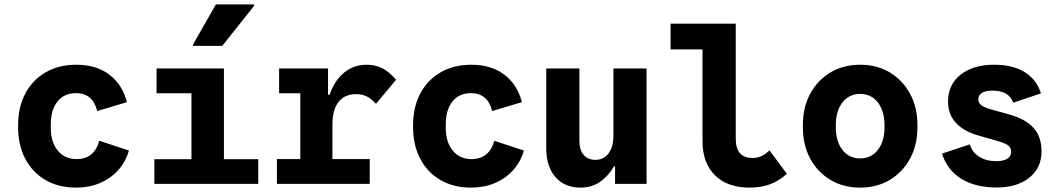

<svg xmlns="http://www.w3.org/2000/svg" viewBox="-20 -838 4840 875"><path d="M327 17Q247 17 187.5 -17.5Q128 -52 95.2 -114.2Q62.5 -176.5 62.5 -259.5V-267Q62.5 -350 95.5 -412Q128.5 -474 188.2 -508.5Q248 -543 328 -543Q418 -543 477.8 -498.2Q537.5 -453.5 558.5 -372.5L423 -332Q413 -372.5 388.8 -393Q364.5 -413.5 326 -413.5Q272.5 -413.5 242 -375.5Q211.5 -337.5 211.5 -270.5V-255.5Q211.5 -190.5 243.2 -151.8Q275 -113 329 -113Q369.5 -113 395.5 -134.2Q421.5 -155.5 432.5 -196.5L567.5 -152Q552.5 -100 518 -62Q483.5 -24 434.8 -3.5Q386 17 327 17Z M852.5 0V-526H1000.5V0ZM683.5 0V-112.5H1157V0ZM693.5 -413V-526H980.5V-413ZM860 -629V-636L964 -818H1138V-811.5L993 -629Z M1348.5 -55V-526H1475V-406H1482Q1505.5 -472.5 1549 -507.8Q1592.5 -543 1651 -543Q1691 -543 1722 -527.2Q1753 -511.5 1785 -474.5L1693.5 -365Q1670.5 -389.5 1650.2 -399.2Q1630 -409 1603.5 -409Q1550.5 -409 1522.8 -373.5Q1495 -338 1495 -270V-55ZM1242 0V-113H1665V0ZM1252 -413V-526H1415.5V-413Z M2127 17Q2047 17 1987.5 -17.5Q1928 -52 1895.2 -114.2Q1862.5 -176.5 1862.5 -259.5V-267Q1862.5 -350 1895.5 -412Q1928.5 -474 1988.2 -508.5Q2048 -543 2128 -543Q2218 -543 2277.8 -498.2Q2337.5 -453.5 2358.5 -372.5L2223 -332Q2213 -372.5 2188.8 -393Q2164.5 -413.5 2126 -413.5Q2072.5 -413.5 2042 -375.5Q2011.5 -337.5 2011.5 -270.5V-255.5Q2011.5 -190.5 2043.2 -151.8Q2075 -113 2129 -113Q2169.5 -113 2195.5 -134.2Q2221.5 -155.5 2232.5 -196.5L2367.5 -152Q2352.5 -100 2318 -62Q2283.5 -24 2234.8 -3.5Q2186 17 2127 17Z M2625.5 17Q2552.5 17 2511 -31.2Q2469.5 -79.5 2469.5 -162.5V-526H2620.5V-197Q2620.5 -155 2639.8 -132.2Q2659 -109.5 2694 -109.5Q2731 -109.5 2753.2 -139Q2775.5 -168.5 2775.5 -219V-526H2926.5V0H2783V-80H2778Q2754 -37.5 2715.8 -10.2Q2677.5 17 2625.5 17Z M3396 17Q3295 17 3238.2 -39.2Q3181.5 -95.5 3181.5 -195V-730H3333V-206Q3333 -118 3410.5 -118Q3431.5 -118 3449.2 -126Q3467 -134 3487 -152.5L3566 -46Q3530 -13.5 3489.2 1.8Q3448.5 17 3396 17ZM3036 -613V-730H3295.5V-613Z M3639 -257.5V-268.5Q3639 -348.5 3672.2 -410.5Q3705.5 -472.5 3764.5 -507.8Q3823.5 -543 3900 -543Q3976.5 -543 4035.2 -507.8Q4094 -472.5 4127.5 -410.5Q4161 -348.5 4161 -268.5V-257.5Q4161 -177.5 4127.5 -115.5Q4094 -53.5 4035.2 -18.2Q3976.5 17 3900 17Q3823.5 17 3764.5 -18.2Q3705.5 -53.5 3672.2 -115.5Q3639 -177.5 3639 -257.5ZM4011 -259.5V-266.5Q4011 -332 3980.8 -371Q3950.5 -410 3900 -410Q3849.5 -410 3819.2 -371Q3789 -332 3789 -266.5V-259.5Q3789 -194 3819.2 -155Q3849.5 -116 3900 -116Q3950.5 -116 3980.8 -155Q4011 -194 4011 -259.5Z M4522.5 16.5Q4425 16.5 4360.8 -23.2Q4296.5 -63 4273 -138L4399.5 -180Q4411 -143.5 4443 -123.5Q4475 -103.5 4520.5 -103.5Q4552.5 -103.5 4570.2 -114.5Q4588 -125.5 4588 -145.5V-147.5Q4588 -166 4573 -176.5Q4558 -187 4512.5 -199.5L4437 -221Q4371 -240 4335.8 -278.8Q4300.5 -317.5 4300.5 -375V-376Q4300.5 -452 4357.5 -497.5Q4414.5 -543 4510.5 -543Q4595 -543 4649.2 -509.8Q4703.5 -476.5 4724 -412.5L4597.5 -370Q4578.5 -425 4502.5 -425Q4472 -425 4455.2 -414.8Q4438.5 -404.5 4438.5 -385.5V-385Q4438.5 -368.5 4451.8 -358.5Q4465 -348.5 4500 -338.5L4575.5 -317.5Q4654 -296 4690.2 -255.2Q4726.5 -214.5 4726.5 -149V-147Q4726.5 -73 4670.8 -28.2Q4615 16.5 4522.5 16.5Z"/></svg>

Font: Google Sans Code
Style: Regular
Weight: 400
Monospace: yes
Designer: Google Sans Code Authors
Foundry: Google LLC
Version: Version 6.000